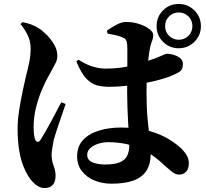

<svg xmlns="http://www.w3.org/2000/svg" viewBox="-20 -882 1040 971"><path d="M884 -638Q837 -638 804.5 -670.5Q772 -703 772 -750Q772 -797 804.5 -829.5Q837 -862 884 -862Q930 -862 963 -829.5Q996 -797 996 -750Q996 -703 963 -670.5Q930 -638 884 -638ZM543 47Q498 47 458.5 31Q419 15 394.5 -16Q370 -47 370 -91Q370 -142 400.5 -174.5Q431 -207 482 -222Q533 -237 591 -237Q676 -237 736 -219.5Q796 -202 836.5 -176.5Q877 -151 902 -126Q918 -109 926.5 -92Q935 -75 935 -57Q935 -29 921.5 -14Q908 1 886 1Q868 1 852 -11.5Q836 -24 808 -49Q762 -93 716 -117.5Q670 -142 623.5 -152.5Q577 -163 528 -163Q501 -163 476.5 -155Q452 -147 436.5 -133Q421 -119 421 -99Q421 -72 448 -61Q475 -50 509 -50Q559 -50 585.5 -61Q612 -72 623 -94Q634 -116 634 -149Q634 -167 632 -196.5Q630 -226 628 -262.5Q626 -299 624.5 -338.5Q623 -378 623 -415Q623 -457 623.5 -501Q624 -545 624 -581.5Q624 -618 624 -637Q624 -661 620.5 -672Q617 -683 611.5 -686.5Q606 -690 597 -694Q580 -701 561 -705Q542 -709 524 -712L521 -727Q541 -742 568 -756.5Q595 -771 616 -771Q653 -771 684.5 -760.5Q716 -750 735.5 -735Q755 -720 755 -705Q755 -692 752 -683.5Q749 -675 745 -664Q741 -653 738 -636Q734 -617 730 -581Q726 -545 723.5 -501.5Q721 -458 721 -414Q721 -337 726.5 -279.5Q732 -222 737 -179Q742 -136 742 -102Q742 -52 720.5 -18.5Q699 15 655 31Q611 47 543 47ZM205 69Q185 69 166.5 56Q148 43 132 22Q113 -5 98.5 -41Q84 -77 76.5 -125Q69 -173 69 -232Q69 -274 77 -325Q85 -376 95 -423Q105 -470 112 -500Q122 -537 128.5 -570Q135 -603 135 -638Q135 -675 118.5 -707Q102 -739 84 -760L93 -770Q120 -765 139.5 -757.5Q159 -750 179 -737Q195 -727 216.5 -705.5Q238 -684 254 -656.5Q270 -629 270 -600Q270 -578 259 -559Q248 -540 231 -507Q211 -473 192.5 -429.5Q174 -386 162 -337.5Q150 -289 150 -239Q150 -220 152 -202.5Q154 -185 158 -176Q163 -165 170.5 -164.5Q178 -164 185 -175Q194 -189 208 -213Q222 -237 237 -265Q252 -293 266 -319.5Q280 -346 290 -365L312 -356Q305 -335 296 -309.5Q287 -284 278.5 -258.5Q270 -233 263 -211.5Q256 -190 252 -176Q246 -145 243.5 -127.5Q241 -110 241 -98Q241 -70 251 -44.5Q261 -19 261 6Q261 69 205 69ZM533 -443Q501 -443 472 -450Q443 -457 417 -484Q391 -511 366 -571L377 -580Q416 -555 450 -545Q484 -535 512 -535Q554 -535 588.5 -539.5Q623 -544 652.5 -552Q682 -560 706 -567Q766 -586 791.5 -598Q817 -610 822 -610Q852 -610 878.5 -596.5Q905 -583 905 -558Q905 -531 890 -520.5Q875 -510 838 -495Q822 -489 789.5 -479.5Q757 -470 714 -462Q671 -454 624.5 -448.5Q578 -443 533 -443ZM884 -681Q913 -681 933 -701Q953 -721 953 -750Q953 -779 933 -799Q913 -819 884 -819Q855 -819 835 -799Q815 -779 815 -750Q815 -721 835 -701Q855 -681 884 -681Z"/></svg>

Font: Noto Serif TC ExtraBold
Style: Regular
Weight: 800
Designer: Ryoko NISHIZUKA 西塚涼子 (kana & ideographs); Frank Grießhammer (Latin, Greek & Cyrillic); Wenlong ZHANG 张文龙 (bopomofo); San
Foundry: Adobe
Version: Version 2.002-H1;hotconv 1.1.0;makeotfexe 2.6.0